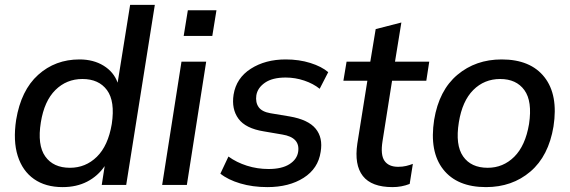

<svg xmlns="http://www.w3.org/2000/svg" viewBox="-20 -756 2330 785"><path d="M236 9Q166 9 119 -24Q72 -57 52.5 -118.5Q33 -180 46 -266Q66 -387 136 -450Q206 -513 305 -513Q362 -513 403.5 -487.5Q445 -462 461 -418L512 -736H613L496 0H396L408 -77Q380 -36 336.5 -13.5Q293 9 236 9ZM266 -70Q330 -70 376 -115Q422 -160 437 -249Q451 -342 417.5 -387.5Q384 -433 317 -433Q252 -433 206.5 -388Q161 -343 147 -256Q132 -163 165 -116.5Q198 -70 266 -70Z M731 -609 748 -714H865L848 -609ZM643 0 722 -504H823L744 0Z M1073 9Q1013 9 962.5 -6Q912 -21 881 -46L914 -116Q947 -92 989.5 -78.5Q1032 -65 1078 -65Q1132 -65 1163 -84.5Q1194 -104 1199 -135Q1208 -194 1134 -206L1058 -219Q984 -231 955 -270.5Q926 -310 935 -369Q946 -437 1005.5 -475Q1065 -513 1148 -513Q1203 -513 1249 -498.5Q1295 -484 1322 -461L1287 -393Q1261 -414 1224 -426.5Q1187 -439 1148 -439Q1094 -439 1063.5 -418Q1033 -397 1028 -366Q1024 -337 1037.5 -318Q1051 -299 1086 -293L1164 -280Q1240 -267 1270.5 -230Q1301 -193 1291 -135Q1281 -67 1221.5 -29Q1162 9 1073 9Z M1585 9Q1499 9 1463.5 -36.5Q1428 -82 1441 -169L1482 -426H1384L1397 -504H1494L1516 -637L1621 -664L1595 -504H1735L1723 -426H1583L1544 -179Q1535 -123 1552 -98.5Q1569 -74 1608 -74Q1626 -74 1640.5 -77.5Q1655 -81 1668 -86L1655 -4Q1622 9 1585 9Z M1967 9Q1849 9 1792 -63.5Q1735 -136 1755 -266Q1775 -387 1850 -450Q1925 -513 2031 -513Q2149 -513 2206 -440.5Q2263 -368 2243 -239Q2223 -118 2148.5 -54.5Q2074 9 1967 9ZM1974 -70Q2037 -70 2082.5 -115Q2128 -160 2143 -249Q2157 -342 2124 -387.5Q2091 -433 2025 -433Q1960 -433 1915 -388Q1870 -343 1856 -256Q1841 -163 1873.5 -116.5Q1906 -70 1974 -70Z"/></svg>

Font: Mulish SemiBold
Style: Italic
Weight: 600
Italic angle: -9°
Designer: Vernon Adams
Foundry: Vernon Adams
Version: Version 3.603; ttfautohint (v1.8.3)